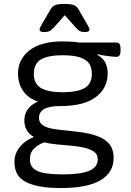

<svg xmlns="http://www.w3.org/2000/svg" viewBox="-20 -738 663 970"><path d="M286 212Q174 212 113.5 183Q53 154 53 81Q53 37 80.5 4Q108 -29 149 -45L150 -47Q128 -59 115.5 -80Q103 -101 103 -130Q103 -161 120 -185.5Q137 -210 172 -225Q123 -241 97 -278.5Q71 -316 71 -366Q71 -438 129 -483.5Q187 -529 298 -529Q314 -529 338.5 -527.5Q363 -526 382 -523H569Q589 -523 589 -493V-481Q589 -451 569 -451Q555 -451 526.5 -454.5Q498 -458 472 -464L471 -462Q503 -443 513.5 -418.5Q524 -394 524 -366Q524 -293 464 -247.5Q404 -202 282 -202Q228 -202 202.5 -187Q177 -172 177 -143Q177 -120 193.5 -107.5Q210 -95 238.5 -89Q267 -83 301.5 -80Q336 -77 373 -72Q426 -66 466.5 -52.5Q507 -39 530.5 -12.5Q554 14 554 61Q554 133 488 172.5Q422 212 286 212ZM297 -272Q370 -272 407 -293Q444 -314 444 -365Q444 -417 407 -438Q370 -459 297 -459Q224 -459 187.5 -438Q151 -417 151 -365Q151 -314 187.5 -293Q224 -272 297 -272ZM297 143Q389 143 431.5 124.5Q474 106 474 66Q474 42 455 28.5Q436 15 405.5 8Q375 1 338.5 -2Q302 -5 266.5 -8.5Q231 -12 203 -19Q173 -8 152 12.5Q131 33 131 67Q131 108 168 125.5Q205 143 297 143ZM202 -576Q180 -576 180 -589Q180 -594 183.5 -600.5Q187 -607 192 -616L236 -692Q243 -704 256 -711Q269 -718 306 -718Q344 -718 356.5 -711Q369 -704 376 -692L420 -616Q425 -607 428.5 -600.5Q432 -594 432 -589Q432 -576 410 -576Q394 -576 384.5 -580.5Q375 -585 362 -600L307 -661L253 -600Q239 -585 229 -580.5Q219 -576 202 -576Z"/></svg>

Font: Asap Semi Expanded
Style: Regular
Weight: 400
Width: 6
Designer: Pablo Cosgaya
Foundry: Omnibus-Type
Version: Version 3.001; ttfautohint (v1.8.4.7-5d5b)